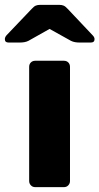

<svg xmlns="http://www.w3.org/2000/svg" viewBox="-61 -770 409 790"><path d="M84 0Q73 0 66 -7.5Q59 -15 59 -25V-495Q59 -506 66 -513Q73 -520 84 -520H202Q213 -520 220 -513Q227 -506 227 -495V-25Q227 -15 220 -7.5Q213 0 202 0ZM-26 -595Q-41 -595 -41 -609Q-41 -617 -34 -625L69 -733Q79 -744 86.5 -747Q94 -750 104 -750H183Q193 -750 200.5 -747Q208 -744 218 -733L320 -625Q328 -617 328 -609Q328 -595 313 -595H265Q257 -595 248 -596.5Q239 -598 231 -602L143 -651L56 -602Q48 -598 39 -596.5Q30 -595 21 -595Z"/></svg>

Font: Rubik
Style: Bold
Weight: 700
Designer: Hubert and Fischer
Foundry: Hubert and Fischer
Version: Version 2.300;gftools[0.9.30]